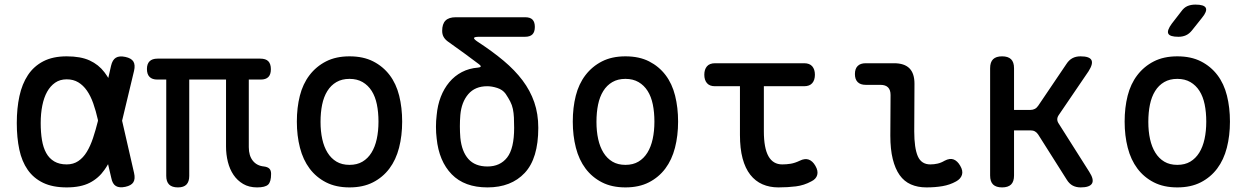

<svg xmlns="http://www.w3.org/2000/svg" viewBox="-20 -805 5440 835"><path d="M563 -53Q569 -27 560 -12.5Q551 2 525 7.5Q499 13 484 4Q469 -5 464 -31L450 -91Q442 -77 434 -66Q409 -30 370 -10Q331 10 270 10Q209 10 167.5 -10Q126 -30 100.5 -66.5Q75 -103 64 -154.5Q53 -206 53 -270Q53 -334 64.5 -387Q76 -440 101.5 -478.5Q127 -517 168.5 -538.5Q210 -560 270 -560Q331 -560 370 -542Q409 -524 434 -491Q443 -479 451 -466L463 -519Q469 -545 484 -554Q499 -563 525 -557.5Q551 -552 560 -537.5Q569 -523 563 -497L511 -280ZM406 -283Q397 -323 385.5 -355.5Q374 -388 358 -411Q342 -434 320.5 -447Q299 -460 270 -460Q241 -460 220 -445.5Q199 -431 185 -406Q171 -381 164 -346Q157 -311 157 -270Q157 -229 162.5 -196Q168 -163 181 -139.5Q194 -116 216 -103Q238 -90 270 -90Q299 -90 320.5 -104.5Q342 -119 357.5 -144.5Q373 -170 384.5 -204.5Q396 -239 406 -279Z M1098 10Q1063 10 1037.5 -5Q1012 -20 995.5 -44.5Q979 -69 971 -101Q963 -133 963 -168V-459H803V-40Q803 -15 791 -2.5Q779 10 754 10Q728 10 715.5 -2.5Q703 -15 703 -40V-459H664Q642 -459 630.5 -470.5Q619 -482 619 -505Q619 -527 630.5 -538.5Q642 -550 665 -550H1112Q1136 -550 1147 -538.5Q1158 -527 1158 -504Q1158 -481 1147 -470Q1136 -459 1114 -459H1062V-165Q1062 -128 1079.5 -106Q1097 -84 1128 -81Q1144 -79 1151.5 -71.5Q1159 -64 1159 -49Q1159 -14 1146 -2Q1133 10 1098 10Z M1500 10Q1441 10 1398 -12Q1355 -34 1326.5 -72Q1298 -110 1284.5 -162.5Q1271 -215 1271 -276Q1271 -337 1284 -388.5Q1297 -440 1326 -478Q1355 -516 1398 -538Q1441 -560 1500 -560Q1560 -560 1603 -538Q1646 -516 1674.5 -478.5Q1703 -441 1716 -389Q1729 -337 1729 -276Q1729 -215 1715.5 -162.5Q1702 -110 1673.5 -72Q1645 -34 1602 -12Q1559 10 1500 10ZM1500 -88Q1533 -88 1556.5 -102Q1580 -116 1595.5 -141Q1611 -166 1618.5 -200.5Q1626 -235 1626 -276Q1626 -317 1619 -351Q1612 -385 1596.5 -409.5Q1581 -434 1557 -448Q1533 -462 1500 -462Q1467 -462 1443 -448Q1419 -434 1403.5 -409Q1388 -384 1381 -350Q1374 -316 1374 -275Q1374 -234 1381.5 -200Q1389 -166 1404.5 -141Q1420 -116 1443.5 -102Q1467 -88 1500 -88Z M2058 -623Q2121 -582 2170 -541Q2219 -500 2252.5 -455.5Q2286 -411 2303.5 -360.5Q2321 -310 2321 -249Q2321 -116 2262 -53Q2203 10 2100 10Q2000 10 1944.5 -47Q1889 -104 1879 -203Q1876 -227 1876 -253.5Q1876 -280 1879 -304Q1883 -348 1897 -384Q1911 -420 1934 -447.5Q1957 -475 1988.5 -491.5Q2020 -508 2059 -511Q2069 -512 2070.5 -515.5Q2072 -519 2064 -525Q2035 -547 2001.5 -571.5Q1968 -596 1927 -625Q1915 -634 1909 -645Q1903 -656 1903 -671Q1903 -701 1917.5 -715.5Q1932 -730 1962 -730H2264Q2286 -730 2296 -719.5Q2306 -709 2306 -688Q2306 -666 2295.5 -655.5Q2285 -645 2263 -645H2064Q2043 -645 2041.5 -640Q2040 -635 2058 -623ZM2179 -397Q2166 -415 2142.5 -422.5Q2119 -430 2099 -430Q2046 -430 2016.5 -395.5Q1987 -361 1982 -305Q1980 -281 1980 -256Q1980 -231 1982 -206Q1988 -146 2017 -113.5Q2046 -81 2100 -81Q2155 -81 2185.5 -120Q2216 -159 2216 -249Q2216 -274 2215 -294Q2214 -314 2210.5 -331Q2207 -348 2199 -363.5Q2191 -379 2179 -397Z M2700 10Q2641 10 2598 -12Q2555 -34 2526.5 -72Q2498 -110 2484.5 -162.5Q2471 -215 2471 -276Q2471 -337 2484 -388.5Q2497 -440 2526 -478Q2555 -516 2598 -538Q2641 -560 2700 -560Q2760 -560 2803 -538Q2846 -516 2874.5 -478.5Q2903 -441 2916 -389Q2929 -337 2929 -276Q2929 -215 2915.5 -162.5Q2902 -110 2873.5 -72Q2845 -34 2802 -12Q2759 10 2700 10ZM2700 -88Q2733 -88 2756.5 -102Q2780 -116 2795.5 -141Q2811 -166 2818.5 -200.5Q2826 -235 2826 -276Q2826 -317 2819 -351Q2812 -385 2796.5 -409.5Q2781 -434 2757 -448Q2733 -462 2700 -462Q2667 -462 2643 -448Q2619 -434 2603.5 -409Q2588 -384 2581 -350Q2574 -316 2574 -275Q2574 -234 2581.5 -200Q2589 -166 2604.5 -141Q2620 -116 2643.5 -102Q2667 -88 2700 -88Z M3477 -530Q3501 -530 3512.5 -516.5Q3524 -503 3524 -480Q3524 -457 3512.5 -443.5Q3501 -430 3477 -430H3302V-234Q3302 -161 3322 -125.5Q3342 -90 3382 -90Q3401 -90 3419 -93Q3437 -96 3458 -106Q3480 -117 3497 -111Q3514 -105 3526 -84Q3539 -62 3534 -44Q3529 -26 3508 -16Q3477 1 3441.5 5.5Q3406 10 3365 10Q3327 10 3296 -3.5Q3265 -17 3243 -45Q3221 -73 3209.5 -116Q3198 -159 3198 -218V-430H3089Q3066 -430 3054.5 -443.5Q3043 -457 3043 -480Q3043 -503 3054.5 -516.5Q3066 -530 3090 -530Z M3956 -234Q3956 -161 3971.5 -125.5Q3987 -90 4026 -90Q4042 -90 4057.5 -93.5Q4073 -97 4088 -106Q4111 -118 4127.5 -111.5Q4144 -105 4156 -84Q4169 -62 4163.5 -44.5Q4158 -27 4138 -16Q4111 -1 4079 4.5Q4047 10 4009 10Q3971 10 3941.5 -3Q3912 -16 3892.5 -43.5Q3873 -71 3862.5 -113.5Q3852 -156 3852 -215L3853 -392Q3853 -414 3842 -425Q3831 -436 3809 -436H3745Q3722 -436 3710 -448Q3698 -460 3698 -483Q3698 -506 3710 -518Q3722 -530 3745 -530H3868Q3913 -530 3935 -508Q3957 -486 3957 -441Z M4338 10Q4312 10 4299 -2.5Q4286 -15 4286 -42V-508Q4286 -535 4299 -547.5Q4312 -560 4338 -560Q4364 -560 4377 -547.5Q4390 -535 4390 -508V-327H4462Q4472 -327 4480.5 -331.5Q4489 -336 4495 -345L4618 -527Q4629 -544 4644 -552Q4659 -560 4679 -560Q4718 -560 4726.5 -544Q4735 -528 4714 -495L4584 -304Q4578 -295 4578 -286Q4578 -277 4584 -268L4717 -58Q4739 -24 4729 -7Q4719 10 4680 10Q4660 10 4645 2Q4630 -6 4619 -24L4495 -220Q4489 -229 4481 -233.5Q4473 -238 4462 -238H4390V-42Q4390 -15 4377 -2.5Q4364 10 4338 10Z M5100 10Q5041 10 4998 -12Q4955 -34 4926.5 -72Q4898 -110 4884.5 -162.5Q4871 -215 4871 -276Q4871 -337 4884 -388.5Q4897 -440 4926 -478Q4955 -516 4998 -538Q5041 -560 5100 -560Q5160 -560 5203 -538Q5246 -516 5274.5 -478.5Q5303 -441 5316 -389Q5329 -337 5329 -276Q5329 -215 5315.5 -162.5Q5302 -110 5273.5 -72Q5245 -34 5202 -12Q5159 10 5100 10ZM5100 -88Q5133 -88 5156.5 -102Q5180 -116 5195.5 -141Q5211 -166 5218.5 -200.5Q5226 -235 5226 -276Q5226 -317 5219 -351Q5212 -385 5196.5 -409.5Q5181 -434 5157 -448Q5133 -462 5100 -462Q5067 -462 5043 -448Q5019 -434 5003.5 -409Q4988 -384 4981 -350Q4974 -316 4974 -275Q4974 -234 4981.5 -200Q4989 -166 5004.5 -141Q5020 -116 5043.5 -102Q5067 -88 5100 -88ZM5164 -673Q5152 -658 5137.5 -651.5Q5123 -645 5105 -645Q5068 -645 5061 -658.5Q5054 -672 5076 -702L5117 -755Q5129 -772 5144 -778.5Q5159 -785 5179 -785Q5217 -785 5224 -770.5Q5231 -756 5207 -727Z"/></svg>

Font: Maple Mono NL Medium
Style: Regular
Weight: 500
Monospace: yes
Designer: subframe7536
Version: Version 7.000